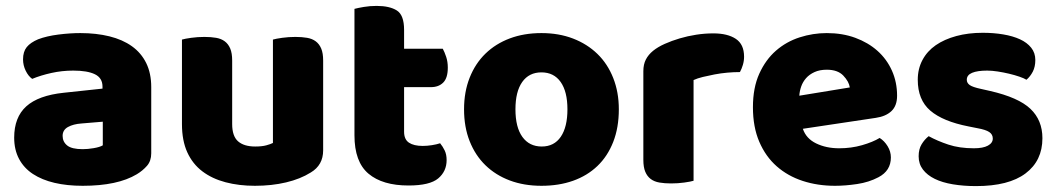

<svg xmlns="http://www.w3.org/2000/svg" viewBox="-20 -613 3579 650"><path d="M260 -108Q277 -108 297.5 -111.5Q318 -115 328 -121V-201L256 -195Q228 -193 210 -183Q192 -173 192 -153Q192 -133 207.5 -120.5Q223 -108 260 -108ZM252 -501Q306 -501 350.5 -490Q395 -479 426.5 -456.5Q458 -434 475 -399.5Q492 -365 492 -318V-94Q492 -68 477.5 -51.5Q463 -35 443 -23Q378 16 260 16Q207 16 164.5 6Q122 -4 91.5 -24Q61 -44 44.5 -75Q28 -106 28 -147Q28 -216 69 -253Q110 -290 196 -299L327 -313V-320Q327 -349 301.5 -361.5Q276 -374 228 -374Q190 -374 154 -366Q118 -358 89 -346Q76 -355 67 -373.5Q58 -392 58 -412Q58 -438 70.5 -453.5Q83 -469 109 -480Q138 -491 177.5 -496Q217 -501 252 -501Z M596 -479Q606 -482 627.5 -485Q649 -488 672 -488Q694 -488 711.5 -485Q729 -482 741 -473Q753 -464 759.5 -448.5Q766 -433 766 -408V-193Q766 -152 786 -134.5Q806 -117 844 -117Q867 -117 881.5 -121Q896 -125 904 -129V-479Q914 -482 935.5 -485Q957 -488 980 -488Q1002 -488 1019.5 -485Q1037 -482 1049 -473Q1061 -464 1067.5 -448.5Q1074 -433 1074 -408V-104Q1074 -54 1032 -29Q997 -7 948.5 4.5Q900 16 843 16Q789 16 743.5 4Q698 -8 665 -33Q632 -58 614 -97.5Q596 -137 596 -193Z M1348 -167Q1348 -141 1364.5 -130Q1381 -119 1411 -119Q1426 -119 1442 -121.5Q1458 -124 1470 -128Q1479 -117 1485.5 -103.5Q1492 -90 1492 -71Q1492 -33 1463.5 -9Q1435 15 1363 15Q1275 15 1227.5 -25Q1180 -65 1180 -155V-583Q1191 -586 1211.5 -589.5Q1232 -593 1255 -593Q1299 -593 1323.5 -577.5Q1348 -562 1348 -512V-448H1479Q1485 -437 1490.5 -420.5Q1496 -404 1496 -384Q1496 -349 1480.5 -333.5Q1465 -318 1439 -318H1348Z M2075 -243Q2075 -181 2056 -132.5Q2037 -84 2002.5 -51Q1968 -18 1920 -1Q1872 16 1813 16Q1754 16 1706 -2Q1658 -20 1623.5 -53.5Q1589 -87 1570 -135Q1551 -183 1551 -243Q1551 -302 1570 -350Q1589 -398 1623.5 -431.5Q1658 -465 1706 -483Q1754 -501 1813 -501Q1872 -501 1920 -482.5Q1968 -464 2002.5 -430.5Q2037 -397 2056 -349Q2075 -301 2075 -243ZM1725 -243Q1725 -182 1748.5 -149.5Q1772 -117 1814 -117Q1856 -117 1878.5 -150Q1901 -183 1901 -243Q1901 -303 1878 -335.5Q1855 -368 1813 -368Q1771 -368 1748 -335.5Q1725 -303 1725 -243Z M2328 -1Q2318 2 2296.5 5Q2275 8 2252 8Q2230 8 2212.5 5Q2195 2 2183 -7Q2171 -16 2164.5 -31.5Q2158 -47 2158 -72V-372Q2158 -395 2166.5 -411.5Q2175 -428 2191 -441Q2207 -454 2230.5 -464.5Q2254 -475 2281 -483Q2308 -491 2337 -495.5Q2366 -500 2395 -500Q2443 -500 2471 -481.5Q2499 -463 2499 -421Q2499 -407 2495 -393.5Q2491 -380 2485 -369Q2464 -369 2442 -367Q2420 -365 2399 -361Q2378 -357 2359.5 -352.5Q2341 -348 2328 -342Z M2807 16Q2748 16 2697.5 -0.5Q2647 -17 2609.5 -50Q2572 -83 2550.5 -133Q2529 -183 2529 -250Q2529 -316 2550.5 -363.5Q2572 -411 2607 -441.5Q2642 -472 2687 -486.5Q2732 -501 2779 -501Q2832 -501 2875.5 -485Q2919 -469 2950.5 -441Q2982 -413 2999.5 -374Q3017 -335 3017 -289Q3017 -255 2998 -237Q2979 -219 2945 -214L2698 -177Q2709 -144 2743 -127.5Q2777 -111 2821 -111Q2862 -111 2898.5 -121.5Q2935 -132 2958 -146Q2974 -136 2985 -118Q2996 -100 2996 -80Q2996 -35 2954 -13Q2922 4 2882 10Q2842 16 2807 16ZM2779 -377Q2755 -377 2737.5 -369Q2720 -361 2709 -348.5Q2698 -336 2692.5 -320.5Q2687 -305 2686 -289L2857 -317Q2854 -337 2835 -357Q2816 -377 2779 -377Z M3509 -145Q3509 -69 3452 -26Q3395 17 3284 17Q3242 17 3206 11Q3170 5 3144.5 -7.5Q3119 -20 3104.5 -39Q3090 -58 3090 -84Q3090 -108 3100 -124.5Q3110 -141 3124 -152Q3153 -136 3190.5 -123.5Q3228 -111 3277 -111Q3308 -111 3324.5 -120Q3341 -129 3341 -144Q3341 -158 3329 -166Q3317 -174 3289 -179L3259 -185Q3172 -202 3129.5 -238.5Q3087 -275 3087 -343Q3087 -380 3103 -410Q3119 -440 3148 -460Q3177 -480 3217.5 -491Q3258 -502 3307 -502Q3344 -502 3376.5 -496.5Q3409 -491 3433 -480Q3457 -469 3471 -451.5Q3485 -434 3485 -410Q3485 -387 3476.5 -370.5Q3468 -354 3455 -343Q3447 -348 3431 -353.5Q3415 -359 3396 -363.5Q3377 -368 3357.5 -371Q3338 -374 3322 -374Q3289 -374 3271 -366.5Q3253 -359 3253 -343Q3253 -332 3263 -325Q3273 -318 3301 -312L3332 -305Q3428 -283 3468.5 -244.5Q3509 -206 3509 -145Z"/></svg>

Font: Baloo Bhai
Style: Regular
Weight: 400
Designer: Supriya Tembe, Noopur Datye and Ek Type
Foundry: Ek Type
Version: Version 1.100;PS 1.000;hotconv 1.0.88;makeotf.lib2.5.647800;